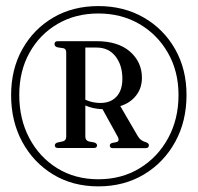

<svg xmlns="http://www.w3.org/2000/svg" viewBox="-20 -770 667 648"><path d="M312 -141Q225.5 -141 159.2 -181.2Q93 -221.5 55.2 -291Q17.5 -360.5 17.5 -449Q17.5 -536.5 55.5 -604.2Q93.5 -672 159.8 -710.8Q226 -749.5 312 -749.5Q398 -749.5 465.2 -710.8Q532.5 -672 571 -604.2Q609.5 -536.5 609.5 -449.5Q609.5 -360.5 571.2 -291Q533 -221.5 465.8 -181.2Q398.5 -141 312 -141ZM312 -165Q390.5 -165 451.5 -202.2Q512.5 -239.5 547.5 -303.8Q582.5 -368 582.5 -449.5Q582.5 -529 547 -591.2Q511.5 -653.5 450.5 -689Q389.5 -724.5 312 -724.5Q234.5 -724.5 174.2 -689.2Q114 -654 79.5 -592Q45 -530 45 -449.5Q45 -368 79 -303.8Q113 -239.5 173.2 -202.2Q233.5 -165 312 -165ZM459 -507.5Q459 -472.5 439 -447.2Q419 -422 386 -412L444.5 -311.5Q450 -302 457.2 -297Q464.5 -292 472.5 -290Q482.5 -286.5 482.5 -280Q482.5 -270 471.5 -270H361Q350.5 -270 350.5 -279Q350.5 -284.5 358 -287.5L371.5 -290Q386 -293 376.5 -310L326 -401.5Q310 -402 295.2 -405.2Q280.5 -408.5 268 -414V-309Q268 -296 280 -292.5L299 -289Q307.5 -285.5 307.5 -279.5Q307.5 -270.5 297 -270.5H176Q165 -270.5 165 -279.5Q165 -286 174 -289L192.5 -293Q203.5 -296 203.5 -309V-592Q203.5 -604.5 195 -607L173 -610.5Q164 -613.5 164 -621.5Q164 -631 175.5 -631H306Q378.5 -631 418.8 -595.8Q459 -560.5 459 -507.5ZM268 -609.5V-433.5Q281 -427.5 294 -425Q307 -422.5 318.5 -422.5Q353.5 -422.5 373.2 -443.8Q393 -465 393 -504.5Q393 -550 369.8 -579.8Q346.5 -609.5 306 -609.5Z"/></svg>

Font: Fraunces 144pt S050
Style: Regular
Weight: 400
Version: Version 1.000; ttfautohint (v1.8.3)